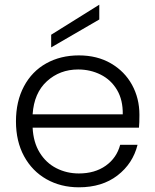

<svg xmlns="http://www.w3.org/2000/svg" viewBox="-20 -790 662 818"><path d="M574 -301Q574 -265 572 -246H119Q122 -184 149 -140Q176 -96 220 -73.5Q264 -51 316 -51Q384 -51 430.5 -84Q477 -117 492 -173H566Q546 -93 480.5 -42.5Q415 8 316 8Q239 8 178 -26.5Q117 -61 82.5 -124.5Q48 -188 48 -273Q48 -358 82 -422Q116 -486 177 -520Q238 -554 316 -554Q394 -554 452.5 -520Q511 -486 542.5 -428.5Q574 -371 574 -301ZM503 -303Q504 -364 478.5 -407Q453 -450 409 -472Q365 -494 313 -494Q235 -494 180 -444Q125 -394 119 -303ZM403 -707 198 -588V-642L403 -770Z"/></svg>

Font: A Bank Premium Light
Style: Regular
Weight: 300
Designer: Ninad Kale (Devanagari), Jonny Pinhorn (Latin), Htun Naung (Myanmar)
Foundry: Indian Type Foundry
Version: 4.004